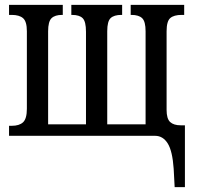

<svg xmlns="http://www.w3.org/2000/svg" viewBox="-20 -556 809 786"><path d="M691 135Q686 62 666.5 31Q647 0 615 0H17V-41H28Q59 -41 74.5 -55.5Q90 -70 90 -111V-428Q90 -468 74.5 -481.5Q59 -495 28 -495H17V-536H237V-495H234Q205 -495 191 -481.5Q177 -468 177 -428V-47H332V-426Q332 -468 318.5 -481.5Q305 -495 275 -495H272V-536H480V-495H477Q447 -495 433 -482Q419 -469 419 -428V-47H576V-428Q576 -468 562 -481.5Q548 -495 518 -495H515V-536H734V-495H724Q692 -495 677 -482Q662 -469 662 -428V-106Q662 -70 676.5 -56.5Q691 -43 720 -43H737V210H695Z"/></svg>

Font: Noto Serif Cond
Style: Regular
Weight: 400
Width: 3
Designer: Monotype Design Team
Foundry: Monotype Imaging Inc.
Version: Version 1.001